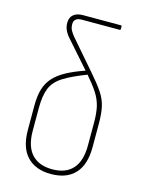

<svg xmlns="http://www.w3.org/2000/svg" viewBox="-107 -747 613 820"><g transform="rotate(15 199.5 -337.5)"><path d="M199 8Q131 8 93.5 -31.5Q56 -71 56 -149V-256Q56 -299 65 -329Q74 -359 94 -381.5Q114 -404 148 -422.5Q182 -441 232 -458L245 -444Q177 -418 140.5 -395Q104 -372 90.5 -339Q77 -306 77 -251V-151Q77 -82 108.5 -47.5Q140 -13 200 -13Q259 -13 290 -47.5Q321 -82 321 -151V-253Q321 -295 314 -324Q307 -353 289.5 -380Q272 -407 240 -444L128 -571Q115 -585 107.5 -600.5Q100 -616 100 -634Q100 -658 115 -670.5Q130 -683 157 -683H325Q328 -683 328 -680V-667Q328 -663 325 -663H157Q122 -663 122 -634Q122 -618 128.5 -606.5Q135 -595 144 -584L253 -458Q289 -417 308.5 -388Q328 -359 335 -328.5Q342 -298 342 -253V-149Q342 -71 305 -31.5Q268 8 199 8Z"/></g></svg>

Font: Sofia Sans Condensed Thin
Style: Regular
Weight: 250
Version: Version 4.100